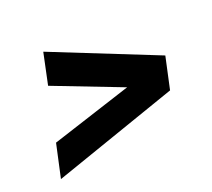

<svg xmlns="http://www.w3.org/2000/svg" viewBox="-70 -509 566 513"><g transform="rotate(-20 213.0 -253.0)"><path d="M24 -85 45 -181 274 -255 77 -331 96 -421 399 -300 379 -208Z"/></g></svg>

Font: Saira UltraCondensed
Style: Bold Italic
Weight: 700
Width: 1
Italic angle: -12°
Designer: Hector Gatti with collaboration of the Omnibus-Type team
Foundry: Omnibus-Type
Version: Version 1.101